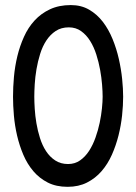

<svg xmlns="http://www.w3.org/2000/svg" viewBox="-20 -721 530 749"><path d="M460.4 -343.8Q460.4 -310.1 456.3 -271Q452.1 -231.9 442.4 -192.9Q432.6 -153.8 416.5 -117.4Q400.4 -81.1 376.2 -53.2Q352.1 -25.4 319.3 -8.8Q286.6 7.8 243.7 7.8Q199.2 7.8 166.5 -8.8Q133.8 -25.4 110.1 -53.2Q86.4 -81.1 71 -117.2Q55.7 -153.3 46.6 -192.4Q37.6 -231.4 34.2 -270.5Q30.8 -309.6 30.8 -343.8Q30.8 -380.4 34.4 -421.1Q38.1 -461.9 47.6 -501.5Q57.1 -541 73.5 -577.4Q89.8 -613.8 115 -641.1Q140.1 -668.5 175 -684.8Q210 -701.2 256.3 -701.2Q296.9 -701.2 327.6 -683.3Q358.4 -665.5 381.1 -636Q403.8 -606.4 419.2 -568.6Q434.6 -530.8 443.6 -491Q452.6 -451.2 456.5 -412.8Q460.4 -374.5 460.4 -343.8ZM380.4 -343.8Q380.4 -363.3 378.2 -390.9Q376 -418.5 370.6 -448.5Q365.2 -478.5 355.7 -508.3Q346.2 -538.1 331.5 -561.5Q316.9 -585 296.4 -599.6Q275.9 -614.3 248.5 -614.3Q218.8 -614.3 197.3 -600.1Q175.8 -585.9 160.6 -562.7Q145.5 -539.6 136.5 -510.3Q127.4 -481 122.3 -450.9Q117.2 -420.9 115.5 -392.6Q113.8 -364.3 113.8 -343.8Q113.8 -323.7 115.5 -296.4Q117.2 -269 122.1 -240Q127 -210.9 136 -182.4Q145 -153.8 159.7 -131.3Q174.3 -108.9 195.6 -95Q216.8 -81.1 245.6 -81.1Q272 -81.1 292.2 -95.2Q312.5 -109.4 327.4 -132.3Q342.3 -155.3 352.5 -184.1Q362.8 -212.9 368.9 -242.2Q375 -271.5 377.7 -298.1Q380.4 -324.7 380.4 -343.8Z"/></svg>

Font: Maiden Orange
Style: Regular
Weight: 400
Designer: Astigmatic (AOETI)
Foundry: Astigmatic (AOETI)
Version: Version 1.001